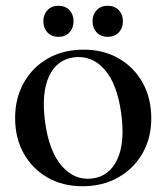

<svg xmlns="http://www.w3.org/2000/svg" viewBox="-20 -636 578 667"><path d="M270.5 -463.5Q339.5 -463.5 392.2 -433.2Q445 -403 475.2 -349.2Q505.5 -295.5 505.5 -225Q505.5 -156.5 475 -103.2Q444.5 -50 390.5 -19.5Q336.5 11 266.5 11Q198 11 145.2 -19.2Q92.5 -49.5 62.5 -102.8Q32.5 -156 32.5 -226Q32.5 -295 62.8 -348.8Q93 -402.5 146.5 -433Q200 -463.5 270.5 -463.5ZM300 -16Q359.5 -23 387.2 -81.8Q415 -140.5 401 -242.5Q387 -345 343.2 -394.5Q299.5 -444 238 -437Q177 -429.5 150 -370.2Q123 -311 137 -210Q151 -109 195.2 -58.8Q239.5 -8.5 300 -16ZM183 -508Q159.5 -508 145 -523.2Q130.5 -538.5 130.5 -562Q130.5 -585.5 145 -600.8Q159.5 -616 183 -616Q207 -616 221.2 -600.8Q235.5 -585.5 235.5 -562Q235.5 -538.5 221.2 -523.2Q207 -508 183 -508ZM354 -508Q330.5 -508 316 -523.2Q301.5 -538.5 301.5 -562Q301.5 -585.5 316 -600.8Q330.5 -616 354 -616Q378 -616 392.5 -600.8Q407 -585.5 407 -562Q407 -538.5 392.5 -523.2Q378 -508 354 -508Z"/></svg>

Font: Fraunces 72pt S000
Style: Regular
Weight: 400
Version: Version 1.000; ttfautohint (v1.8.3)